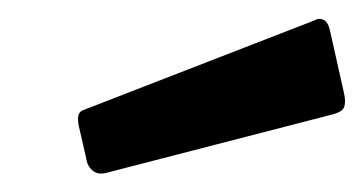

<svg xmlns="http://www.w3.org/2000/svg" viewBox="-20 -772 392 207"><path d="M336 -738 351 -671Q353 -662 351 -656.5Q349 -651 336 -648L96 -586Q86 -583 80 -588Q74 -593 73 -601L65 -636Q62 -650 69 -653L319 -750Q324 -753 329 -750.5Q334 -748 336 -738Z"/></svg>

Font: Libre Franklin
Style: Bold Italic
Weight: 700
Italic angle: -8°
Designer: Pablo Impallari, Rodrigo Fuenzalida, Nhung Nguyen
Foundry: Impallari Type
Version: Version 3.000